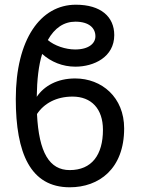

<svg xmlns="http://www.w3.org/2000/svg" viewBox="-20 -785 597 815"><path d="M159 -556C197 -522 246 -502 300 -502C379 -502 465 -543 465 -636C465 -714 408 -765 302 -765C152 -765 47 -618 47 -365C47 -135 109 10 276 10C400 10 507 -68 507 -240C507 -372 412 -452 299 -452C223 -452 167 -420 136 -374C137 -446 144 -509 159 -556ZM300 -693C359 -693 385 -665 385 -631C385 -601 357 -575 299 -575C258 -575 211 -591 183 -615C212 -667 252 -693 300 -693ZM276 -63C190 -63 145 -137 137 -301C167 -346 219 -375 288 -375C368 -375 417 -323 417 -234C417 -127 369 -63 276 -63Z"/></svg>

Font: Noto Sans Thai
Style: Regular
Weight: 400
Designer: Monotype Design Team
Foundry: Monotype Imaging Inc.
Version: Version 1.901